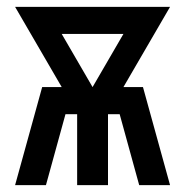

<svg xmlns="http://www.w3.org/2000/svg" viewBox="-20 -540 540 560"><path d="M24 0 103 -286H160L24 -520H476L340 -286H397L476 0H386L329 -207H295V0H205V-207H171L114 0ZM250 -286 340 -441H160Z"/></svg>

Font: Zed Sans Semibold
Style: Regular
Weight: 600
Designer: Belleve Invis
Foundry: Belleve Invis
Version: Version 1.0.0; ttfautohint (v1.8.4)